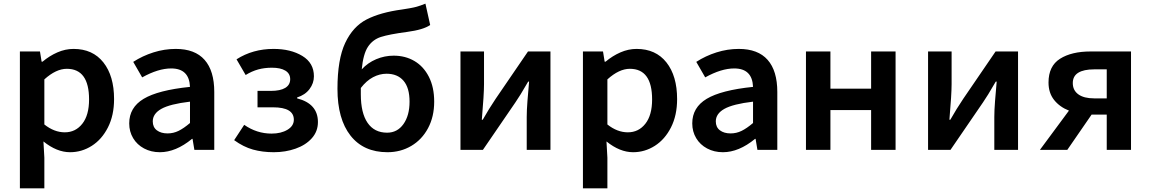

<svg xmlns="http://www.w3.org/2000/svg" viewBox="-20 -821 6307 1052"><path d="M89 -539H199L208 -483H213Q251 -515 294.5 -534Q338 -553 383 -553Q488 -553 546.5 -479Q605 -405 605 -278Q605 -189 571.5 -123Q538 -57 483 -22Q428 13 364 13Q291 13 218 -46L223 43V211H89ZM468 -276Q468 -444 346 -444Q287 -444 223 -386V-139Q277 -96 335 -96Q394 -96 431 -143Q468 -190 468 -276Z M688 -145Q688 -232 767 -279.5Q846 -327 1021 -345Q1017 -446 918 -446Q847 -446 759 -397L710 -482Q761 -515 821 -534Q881 -553 943 -553Q1048 -553 1101 -493Q1154 -433 1154 -317V0H1045L1035 -60H1032Q943 13 856 13Q808 13 769.5 -7.5Q731 -28 709.5 -64Q688 -100 688 -145ZM1021 -147V-264Q911 -251 864 -224.5Q817 -198 817 -156Q817 -124 839.5 -107Q862 -90 898 -90Q930 -90 958.5 -104Q987 -118 1021 -147Z M1263 -53 1318 -137Q1387 -89 1468 -89Q1520 -89 1555 -110Q1590 -131 1590 -165Q1590 -233 1476 -233H1391V-323H1464Q1516 -323 1543 -339.5Q1570 -356 1570 -387Q1570 -418 1543.5 -434Q1517 -450 1470 -450Q1429 -450 1394.5 -440.5Q1360 -431 1326 -410L1276 -496Q1365 -553 1479 -553Q1573 -553 1636.5 -514.5Q1700 -476 1700 -403Q1700 -365 1676 -333Q1652 -301 1608 -287V-282Q1722 -253 1722 -152Q1722 -101 1688.5 -63.5Q1655 -26 1599.5 -6.5Q1544 13 1480 13Q1418 13 1366 -1.5Q1314 -16 1263 -53Z M1829 -334Q1829 -496 1871.5 -586Q1914 -676 1989 -714.5Q2064 -753 2183 -769Q2231 -776 2256.5 -782.5Q2282 -789 2311 -801L2337 -684Q2300 -658 2210 -646Q2112 -633 2067 -618.5Q2022 -604 1996 -564.5Q1970 -525 1962 -441Q1995 -477 2041 -496.5Q2087 -516 2137 -516Q2201 -516 2251 -486.5Q2301 -457 2330 -400Q2359 -343 2359 -264Q2359 -182 2325.5 -119Q2292 -56 2233.5 -21.5Q2175 13 2103 13Q1972 13 1900.5 -78Q1829 -169 1829 -334ZM2101 -94Q2157 -94 2190.5 -141Q2224 -188 2224 -264Q2224 -340 2191 -378.5Q2158 -417 2098 -417Q2060 -417 2024 -398Q1988 -379 1957 -339V-304Q1957 -202 1994 -148Q2031 -94 2101 -94Z M2503 -539H2632V-360Q2632 -305 2620 -165H2625Q2659 -225 2696 -280L2873 -539H2996V0H2866V-180Q2866 -216 2870 -267.5Q2874 -319 2879 -374H2874Q2826 -291 2804 -260L2626 0H2503Z M3174 -539H3284L3293 -483H3298Q3336 -515 3379.5 -534Q3423 -553 3468 -553Q3573 -553 3631.5 -479Q3690 -405 3690 -278Q3690 -189 3656.5 -123Q3623 -57 3568 -22Q3513 13 3449 13Q3376 13 3303 -46L3308 43V211H3174ZM3553 -276Q3553 -444 3431 -444Q3372 -444 3308 -386V-139Q3362 -96 3420 -96Q3479 -96 3516 -143Q3553 -190 3553 -276Z M3773 -145Q3773 -232 3852 -279.5Q3931 -327 4106 -345Q4102 -446 4003 -446Q3932 -446 3844 -397L3795 -482Q3846 -515 3906 -534Q3966 -553 4028 -553Q4133 -553 4186 -493Q4239 -433 4239 -317V0H4130L4120 -60H4117Q4028 13 3941 13Q3893 13 3854.5 -7.5Q3816 -28 3794.5 -64Q3773 -100 3773 -145ZM4106 -147V-264Q3996 -251 3949 -224.5Q3902 -198 3902 -156Q3902 -124 3924.5 -107Q3947 -90 3983 -90Q4015 -90 4043.5 -104Q4072 -118 4106 -147Z M4396 -539H4530V-335H4753V-539H4887V0H4753V-218H4530V0H4396Z M5065 -539H5194V-360Q5194 -305 5182 -165H5187Q5221 -225 5258 -280L5435 -539H5558V0H5428V-180Q5428 -216 5432 -267.5Q5436 -319 5441 -374H5436Q5388 -291 5366 -260L5188 0H5065Z M6044 -193H5961L5828 0H5678L5837 -215Q5786 -235 5755.5 -273.5Q5725 -312 5725 -369Q5725 -459 5788 -499Q5851 -539 5956 -539H6177V0H6044ZM6044 -282V-441H5975Q5918 -441 5888 -422.5Q5858 -404 5858 -366Q5858 -326 5888.5 -304Q5919 -282 5975 -282Z"/></svg>

Font: Nebula Sans Semibold
Style: Regular
Weight: 600
Designer: Paul D. Hunt for Adobe (as Source Sans)
Foundry: Nebula Entertainment & Broadcasting LLC
Version: Version 1.010